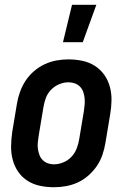

<svg xmlns="http://www.w3.org/2000/svg" viewBox="-20 -777 540 805"><path d="M206 8Q176 8 147.5 2Q119 -4 95.5 -19Q72 -34 56.5 -56.5Q41 -79 33.5 -106.5Q26 -134 26.5 -163.5Q27 -193 31 -222L51 -342Q55 -367 64 -392Q73 -417 87.5 -439Q102 -461 123 -479Q144 -497 168 -508Q192 -519 217 -523.5Q242 -528 267 -528Q297 -528 325.5 -522Q354 -516 377.5 -501Q401 -486 417 -463.5Q433 -441 440.5 -413.5Q448 -386 447.5 -356.5Q447 -327 442 -298L422 -178Q418 -153 409.5 -128Q401 -103 386 -81Q371 -59 350.5 -41Q330 -23 306 -12Q282 -1 256.5 3.5Q231 8 206 8ZM206 -88Q225 -88 245 -96Q265 -104 279.5 -119.5Q294 -135 301.5 -154.5Q309 -174 312 -193L332 -313Q334 -327 335 -340.5Q336 -354 334.5 -367.5Q333 -381 328.5 -393Q324 -405 315 -414Q306 -423 293.5 -427.5Q281 -432 267 -432Q248 -432 228.5 -424Q209 -416 194 -400.5Q179 -385 172 -365.5Q165 -346 162 -327L142 -207Q140 -193 138.5 -179.5Q137 -166 139 -152.5Q141 -139 145.5 -127Q150 -115 159 -106Q168 -97 180 -92.5Q192 -88 206 -88ZM244 -600 282 -757H384L327 -600Z"/></svg>

Font: Iosevka Oblique
Style: Bold
Weight: 700
Italic angle: -9°
Monospace: yes
Designer: Belleve Invis
Foundry: Belleve Invis
Version: Version 32.5.0; ttfautohint (v1.8.4)